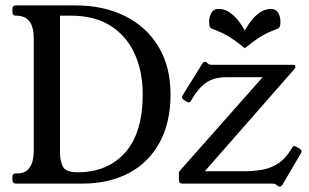

<svg xmlns="http://www.w3.org/2000/svg" viewBox="-20 -680 1145 711"><path d="M258.5 -660Q363.5 -660 443 -620.5Q522.5 -581 567 -507Q611.5 -433 611.5 -331Q611.5 -226 571 -152Q530.5 -78 457 -39Q383.5 0 282.5 0H40Q26 0 26 -13V-25Q26 -38 40 -38H46Q75 -38 90 -60Q105 -82 105 -121V-539Q105 -622 40 -622Q26 -622 26 -635V-647Q26 -660 40 -660ZM202.2 -117Q202.2 -83 213.2 -62.5Q224.2 -42 267.2 -42Q378.2 -42 443.4 -115Q508.5 -188 508.5 -331Q508.5 -416 478.2 -481.8Q448 -547.5 389 -584.8Q330 -622 243.2 -622H202.2ZM1089 -130Q1101 -123 1094 -112L1026 4Q1022 11 1015 11Q1012 11 1010.5 10Q1009 9 1003 4Q999 1 995.5 0.5Q992 0 987 0H655.6Q642.5 0 642.5 -13V-36Q642.5 -44 644.5 -46L952.5 -394H816.5Q773.8 -394 744.6 -374.5Q715.5 -355 692.7 -316L688.7 -309Q684.8 -302 681.6 -301Q678.5 -300 670.8 -304L661 -310Q650 -317 657 -328L729 -444Q733 -451 740 -451Q742 -451 744 -450Q746 -449 751 -444Q754 -441 758.5 -440.5Q763 -440 767 -440H1067.9Q1074 -440 1074 -433Q1074 -429 1070 -424L738.5 -46H887.2Q918.2 -46 949 -51Q979.8 -56 1007.6 -73Q1035.5 -90 1057.5 -126.2L1060.5 -131.2Q1066.5 -141 1072 -138.6Q1077.5 -136.2 1079.5 -135.2ZM886.5 -567Q896.5 -585.9 911 -604.2Q925.5 -622.6 943.9 -634.8Q962.2 -647 984.3 -647Q1002 -647 1010.2 -632.6Q1018.5 -618.2 1018.5 -599.4Q1018.5 -590.5 1016.9 -583.8Q1015.2 -577.1 1008.8 -573.8Q986.5 -565.8 969.3 -557.5Q952 -549.2 933.1 -536.5Q914.2 -523.8 886.5 -501.5Q859 -523.8 840 -536.5Q821.1 -549.2 803.8 -557.5Q786.5 -565.8 764.2 -573.8Q757.8 -577.1 756.1 -583.8Q754.5 -590.4 754.5 -599.3Q754.5 -618.2 762.9 -632.6Q771.2 -647 788.8 -647Q810.9 -647 829.2 -634.8Q847.5 -622.5 862 -604.2Q876.5 -586 886.5 -567Z"/></svg>

Font: Young Serif Light
Style: Regular
Weight: 300
Designer: Bastien Sozeau
Foundry: NBR — Bastien Sozeau
Version: Version 5.001